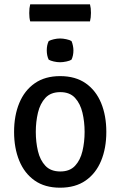

<svg xmlns="http://www.w3.org/2000/svg" viewBox="-20 -860 560 893"><path d="M474.5 -246.5Q474.5 -170.5 450.2 -112Q426 -53.5 378.2 -20.2Q330.5 13 259.5 13Q188.5 13 141 -20.5Q93.5 -54 69.5 -112.8Q45.5 -171.5 45.5 -246.5Q45.5 -322.5 69.8 -381Q94 -439.5 141.8 -472.8Q189.5 -506 259.5 -506Q331 -506 378.8 -472.5Q426.5 -439 450.5 -380.5Q474.5 -322 474.5 -246.5ZM146.5 -246.5Q146.5 -199.5 156.5 -157.2Q166.5 -115 191.2 -88.8Q216 -62.5 260.5 -62.5Q304.5 -62.5 329 -88.8Q353.5 -115 363.5 -157.2Q373.5 -199.5 373.5 -246.5Q373.5 -293.5 363.5 -335.8Q353.5 -378 329 -404.8Q304.5 -431.5 260.5 -431.5Q216 -431.5 191.2 -404.8Q166.5 -378 156.5 -335.8Q146.5 -293.5 146.5 -246.5ZM197.5 -626Q197.5 -650.5 206.5 -669Q215.5 -674 230.5 -677.5Q245.5 -681 259.5 -681Q272.5 -681 288.8 -677.5Q305 -674 312.5 -669Q316.5 -660.5 319 -648.2Q321.5 -636 321.5 -626Q321.5 -601 312.5 -582.5Q305.5 -577.5 289 -574Q272.5 -570.5 259.5 -570.5Q245.5 -570.5 230.2 -574Q215 -577.5 206.5 -582.5Q197.5 -601 197.5 -626ZM120.5 -760.5Q118 -770 117 -779Q116 -788 116 -799.5Q116 -811.5 117 -820.8Q118 -830 120.5 -840H398.5Q401 -830 402 -821.2Q403 -812.5 403 -800Q403 -778 398.5 -760.5Z"/></svg>

Font: Signika Negative Light
Style: Regular
Weight: 400
Version: Version 2.001